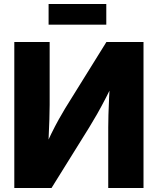

<svg xmlns="http://www.w3.org/2000/svg" viewBox="-20 -937 787 957"><path d="M695.3 0H519.5V-302.2Q519.5 -326.2 520.5 -365.2Q521.5 -404.3 523.9 -453.1Q526.4 -502 529.8 -554.2L556.6 -546.4Q530.8 -493.7 507.8 -449.5Q484.9 -405.3 464.4 -369.1Q443.8 -333 424.8 -302.2L236.8 0H51.3V-727.5H227.5V-414.6Q227.5 -386.2 226.1 -341.8Q224.6 -297.4 222.4 -249.8Q220.2 -202.1 217.8 -164.1L199.2 -190.4Q216.8 -231.9 235.6 -270.3Q254.4 -308.6 272.5 -341.1Q290.5 -373.5 305.2 -397.5L510.3 -727.5H695.3ZM509.8 -917V-814H222.2V-917Z"/></svg>

Font: Inter 24pt ExtraBold
Style: Regular
Weight: 800
Designer: Rasmus Andersson
Foundry: rsms
Version: Version 4.001;git-66647c0bb